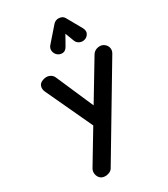

<svg xmlns="http://www.w3.org/2000/svg" viewBox="-321 -1533 1461 1671"><g transform="rotate(-30 409.5 -697.0)"><path d="M173 -997.5Q210 -1010 238.5 -998.2Q267 -986.5 278.5 -960L442 -584.5L670 -963.5Q688.5 -994 721.5 -1001.5Q754.5 -1009 779 -996Q808.5 -979 816.5 -950Q824.5 -921 808 -893.5L295.5 -34Q284.5 -16 262.2 -7.2Q240 1.5 216.5 -0.2Q193 -2 177 -14.5Q155.5 -33 150.5 -62Q145.5 -91 160 -115.5L352 -435L134 -902.5Q121.5 -930 129.5 -957.8Q137.5 -985.5 173 -997.5ZM660.5 -1119Q633.5 -1111 608.8 -1122.5Q584 -1134 574.5 -1159L541 -1247.5L487 -1151.5Q467 -1115 437 -1113.8Q407 -1112.5 385.5 -1131.5Q365 -1151 362 -1178.5Q359 -1206 377.5 -1227L502 -1369.5Q513 -1382 526.8 -1387.8Q540.5 -1393.5 554.5 -1393.5Q571.5 -1393.5 587.2 -1386.5Q603 -1379.5 613.5 -1361L695 -1216.5Q715.5 -1180 701.8 -1153.8Q688 -1127.5 660.5 -1119Z"/></g></svg>

Font: Edu SA Hand Cursive
Style: Regular
Weight: 400
Designer: Tina and Corey Anderson, Eben Sorkin, Mirko Velimirovic
Foundry: Google for Education
Version: Version 2.000